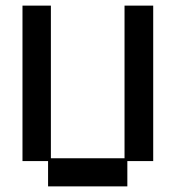

<svg xmlns="http://www.w3.org/2000/svg" viewBox="-20 -651 626 683"><path d="M151 12V-78H60V-631H161V-88H423V-631H525V-78H433V12Z"/></svg>

Font: Pixelify Sans
Style: Regular
Weight: 400
Designer: Stefie Justprince
Foundry: Typecalism Foundryline
Version: Version 1.000;February 13, 2025;FontCreator 15.0.0.3015 64-b